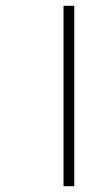

<svg xmlns="http://www.w3.org/2000/svg" viewBox="-20 -642 384 662"><path d="M199 0H236V-622H199Z"/></svg>

Font: Noto Sans Gurmukhi UI ExtraLight
Style: Regular
Weight: 200
Designer: Jelle Bosma - Monotype Design Team
Foundry: Monotype Imaging Inc.
Version: Version 2.004